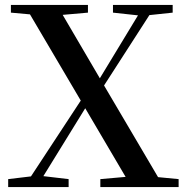

<svg xmlns="http://www.w3.org/2000/svg" viewBox="-20 -755 755 775"><path d="M436 -704 537 -693 383 -439 233 -695 335 -704V-735H24V-704L101 -697L306 -349L105 -43L13 -32V0H257V-32L155 -44L324 -318L487 -41L385 -32V0H701V-32L618 -40L400 -410L583 -694L677 -704V-735H436Z"/></svg>

Font: GenKiMin2 TW SB
Style: Regular
Weight: 600
Version: Version 2.100;PS 2.1;hotconv 16.6.51;makeotf.lib2.5.65220 DE